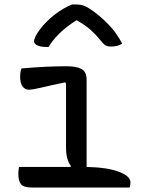

<svg xmlns="http://www.w3.org/2000/svg" viewBox="-20 -838 640 858"><path d="M65 -92H295L297 -96Q275 -124 275 -179V-465L271 -470Q204 -456 164.5 -446.5Q125 -437 109 -437Q92 -437 81 -451.5Q70 -466 70 -495Q70 -517 76 -532Q129 -537 182 -539.5Q235 -542 275 -542Q322 -542 344.5 -529.5Q367 -517 367 -482V-92Q460 -90 511.5 -70.5Q563 -51 563 -23Q563 -16 562 -10.5Q561 -5 559 0H123Q86 0 74 -14.5Q62 -29 62 -62Q62 -77 65 -92ZM302 -818H322Q338 -818 352.5 -813.5Q367 -809 394 -790Q427 -767 463.5 -730Q500 -693 526 -643Q515 -636 503 -633Q491 -630 475 -630Q460 -630 450.5 -636Q441 -642 427 -660Q409 -683 385.5 -704Q362 -725 324 -747H321Q274 -717 244 -687Q214 -657 197 -628H191Q161 -628 146.5 -635.5Q132 -643 132 -653Q132 -661 138 -674Q144 -687 158 -706Q184 -741 223 -771.5Q262 -802 302 -818Z"/></svg>

Font: Recursive Mn Csl St
Style: Regular
Weight: 400
Monospace: yes
Version: Version 1.079;hotconv 1.0.112;makeotfexe 2.5.65598; ttfautoh